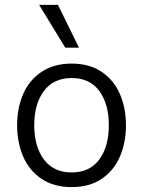

<svg xmlns="http://www.w3.org/2000/svg" viewBox="-20 -755 585 785"><path d="M50 -243Q50 -313 74.5 -370Q99 -427 149.5 -461Q200 -495 273 -495Q346 -495 396 -461Q446 -427 470.5 -370Q495 -313 495 -243Q495 -173 470.5 -115.5Q446 -58 396 -24Q346 10 273 10Q200 10 149.5 -24Q99 -58 74.5 -115.5Q50 -173 50 -243ZM425 -243Q425 -330 386 -383Q347 -436 273 -436Q199 -436 159.5 -383Q120 -330 120 -243Q120 -156 159.5 -103Q199 -50 273 -50Q347 -50 386 -103Q425 -156 425 -243ZM140 -735H217L303 -560H247Z"/></svg>

Font: Niramit Light
Style: Regular
Weight: 300
Designer: Katatrad Aksorn Co.,Ltd.
Foundry: Cadson Demak Co.,Ltd.
Version: Version 1.000; ttfautohint (v1.6)